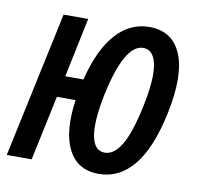

<svg xmlns="http://www.w3.org/2000/svg" viewBox="-69 -619 721 699"><g transform="rotate(10 291.0 -269.5)"><path d="M-2 0 113 -539H204L158 -319H225Q254 -434 306 -491.5Q358 -549 429 -549Q515 -549 547 -472Q579 -395 549 -252Q521 -119 468 -54.5Q415 10 339 10Q261 10 227 -55.5Q193 -121 210 -240H141L90 0ZM347 -70Q382 -70 409 -115.5Q436 -161 457 -261Q479 -366 468.5 -418Q458 -470 420 -470Q386 -470 358.5 -423Q331 -376 310 -278Q289 -175 299 -122.5Q309 -70 347 -70Z"/></g></svg>

Font: Noto Sans ExtraCondensed Medium
Style: Italic
Weight: 500
Width: 2
Italic angle: -12°
Designer: Monotype Design Team
Foundry: Monotype Imaging Inc.
Version: Version 2.013; ttfautohint (v1.8.4.7-5d5b)